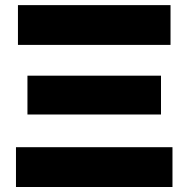

<svg xmlns="http://www.w3.org/2000/svg" viewBox="-20 -748 754 768"><path d="M43.9 0V-159.2H669.9V0ZM51.8 -568.4V-727.5H662.1V-568.4ZM89.8 -290V-445.3H624V-290Z"/></svg>

Font: Inter Black
Style: Regular
Weight: 900
Designer: Rasmus Andersson
Foundry: rsms
Version: Version 4.000;git-a52131595